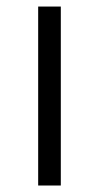

<svg xmlns="http://www.w3.org/2000/svg" viewBox="-20 -572 305 592"><path d="M97.7 -551.8H167.5V0H97.7Z"/></svg>

Font: Noto Serif Kannada
Style: Regular
Weight: 400
Designer: Indian Type Foundry
Foundry: Monotype Imaging Inc.
Version: Version 1.01